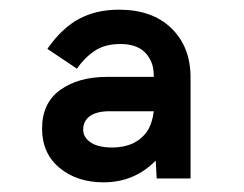

<svg xmlns="http://www.w3.org/2000/svg" viewBox="-20 -727 505 397"><path d="M67 -461Q67 -514 104.5 -541Q142 -568 201 -568H298Q298 -583 295 -593Q281 -636 229 -636Q197 -636 176 -622Q155 -608 139 -585L78 -626Q108 -669 143.5 -688Q179 -707 226 -707Q295 -707 334.5 -668.5Q374 -630 374 -567V-358H304L302 -395Q258 -350 194 -350Q139 -350 103 -380Q67 -410 67 -461ZM284 -455Q295 -472 298 -497H207Q180 -497 166 -487Q152 -477 152 -459Q152 -443 167.5 -432.5Q183 -422 212 -422Q260 -422 284 -455Z"/></svg>

Font: Hanken Grotesk ExtraBold
Style: Regular
Weight: 800
Designer: Alfredo Marco Pradil
Foundry: Hanken Design Co.
Version: Version 3.014